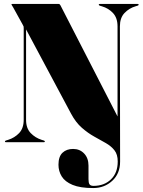

<svg xmlns="http://www.w3.org/2000/svg" viewBox="-20 -720 722 972"><path d="M339.5 -145 112 -571V-113Q112 -70.5 135.5 -46.2Q159 -22 191 -12L201 -9Q207 -7 207 -4Q207 0 202 0H10Q5 0 5 -4Q5 -7 11 -9L21 -12Q53.5 -22 76.8 -46.2Q100 -70.5 100 -113.5V-577Q100 -583 99.5 -585.8Q99 -588.5 95 -595L47 -682Q44.5 -687 41.2 -691.5Q38 -696 38 -698Q38 -700 43 -700H277Q282.5 -700 286 -693L575 -130.5V-586.5Q575 -629.5 552 -654Q529 -678.5 496 -688L486 -691Q480 -693 480 -696Q480 -700 485 -700H677Q682 -700 682 -696Q682 -693 676 -691L666 -688Q633.5 -678.5 610.2 -654Q587 -629.5 587 -586.5L588 98Q588 159 548.2 195.5Q508.5 232 452 232Q386 232 347.5 216Q309 200 292.5 173.2Q276 146.5 276 114Q276 72.5 296.5 53.2Q317 34 350 34Q384 34 406 57.2Q428 80.5 428 118V187Q428 205.5 433.2 213.2Q438.5 221 453.5 221Q507.5 221 541.8 188Q576 155 576 97.5Q576 62 559.5 41Q543 20 516 4.5Q489 -11 457.2 -28.5Q425.5 -46 394.5 -73Q363.5 -100 339.5 -145Z"/></svg>

Font: Fraunces 144pt S000 Black
Style: Regular
Weight: 900
Version: Version 1.000; ttfautohint (v1.8.3)